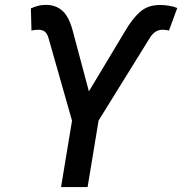

<svg xmlns="http://www.w3.org/2000/svg" viewBox="-20 -757 737 777"><path d="M227.1 0 271.5 -268.6 176.3 -603Q170.9 -621.6 160.9 -629.2Q150.9 -636.7 134.3 -636.7Q127.4 -636.7 119.1 -635.5Q110.8 -634.3 107.4 -632.8L105 -723.1Q122.6 -730.5 135.7 -733.9Q148.9 -737.3 167.5 -737.3Q207 -736.8 233.6 -712.4Q260.3 -688 275.4 -628.4L339.8 -387.2L485.8 -630.4Q515.6 -681.6 547.1 -709.2Q578.6 -736.8 627 -736.8Q645 -736.8 663.6 -733.9Q682.1 -731 697.3 -724.6L663.6 -632.8Q661.1 -634.3 653.3 -635.5Q645.5 -636.7 638.7 -636.7Q622.6 -636.7 609.6 -628.7Q596.7 -620.6 585.9 -603L378.9 -269L334.5 0Z"/></svg>

Font: Inter 28pt Medium
Style: Italic
Weight: 500
Italic angle: -9.3988°
Designer: Rasmus Andersson
Foundry: rsms
Version: Version 4.001;git-66647c0bb